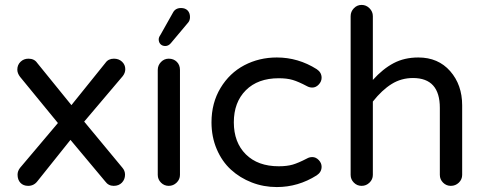

<svg xmlns="http://www.w3.org/2000/svg" viewBox="-20 -755 1983 785"><path d="M491.2 -41Q491.2 -21.5 478.5 -8.3Q465.8 4.9 444.8 4.9Q423.3 4.9 410.2 -13.2L268.1 -183.1L133.8 -15.1Q119.1 4.9 95.2 4.9Q75.2 4.9 63.5 -7.6Q51.8 -20 51.8 -41Q51.8 -55.7 62 -68.8L216.8 -252L62 -440.9Q50.8 -455.6 50.8 -470.2Q50.8 -489.7 64 -502.4Q77.1 -515.1 96.2 -515.1Q120.1 -515.1 131.8 -498L272 -325.2L411.1 -498Q422.9 -515.1 445.8 -515.1Q465.8 -515.1 479 -502.7Q492.2 -490.2 492.2 -472.2Q492.2 -457 481.9 -443.8L324.2 -257.8L480 -69.8Q491.2 -57.1 491.2 -41Z M756.8 -685.1Q756.8 -669.9 747.1 -660.2L678.2 -578.1Q668.5 -566.9 655.8 -566.9Q643.6 -566.9 636.2 -574.5Q628.9 -582 628.9 -594.2Q628.9 -602.5 636.2 -612.8L687 -703.1Q696.8 -722.2 720.2 -722.2Q737.3 -722.2 747.1 -712.2Q756.8 -702.1 756.8 -685.1ZM715.8 -469.2V-40Q715.8 -21.5 702.1 -8.3Q688.5 4.9 669.9 4.9Q651.4 4.9 638.2 -8.3Q625 -21.5 625 -40V-469.2Q625 -487.8 638.2 -501.5Q651.4 -515.1 669.9 -515.1Q689.9 -515.1 702.9 -502.2Q715.8 -489.3 715.8 -469.2Z M1294.9 -73.2Q1294.9 -51.3 1274.9 -38.1Q1199.2 9.8 1111.8 9.8Q1057.6 9.8 1009.3 -9Q960.9 -27.8 924.3 -61.3Q887.7 -94.7 866.2 -145Q844.7 -195.3 844.7 -254.9Q844.7 -334 881.6 -395.3Q918.5 -456.5 979 -488.3Q1039.6 -520 1111.8 -520Q1199.2 -520 1274.9 -472.2Q1294.9 -459 1294.9 -437Q1294.9 -421.9 1283.2 -409.4Q1271.5 -397 1256.8 -397Q1245.1 -397 1234.9 -402.8Q1199.7 -421.4 1176.5 -428.2Q1153.3 -435.1 1119.6 -435.1Q1034.2 -435.1 985.1 -386Q936 -336.9 936 -254.9Q936 -172.9 985.1 -124Q1034.2 -75.2 1119.6 -75.2Q1153.3 -75.2 1176.8 -82Q1200.2 -88.9 1234.9 -106.9Q1245.1 -112.8 1256.8 -112.8Q1271.5 -112.8 1283.2 -100.6Q1294.9 -88.4 1294.9 -73.2Z M1869.6 -324.2V-40Q1869.6 -21.5 1856 -8.3Q1842.3 4.9 1823.2 4.9Q1804.7 4.9 1791.5 -8.3Q1778.3 -21.5 1778.3 -40V-314Q1778.3 -436 1668.5 -436Q1620.6 -436 1581.3 -411.6Q1542 -387.2 1504.4 -339.8V-40Q1504.4 -21.5 1490.7 -8.3Q1477.1 4.9 1458.5 4.9Q1439.9 4.9 1426.8 -8.3Q1413.6 -21.5 1413.6 -40V-689Q1413.6 -707.5 1426.8 -721.2Q1439.9 -734.9 1458.5 -734.9Q1477.1 -734.9 1490.7 -721.2Q1504.4 -707.5 1504.4 -689V-428.2Q1545.4 -473.6 1589.4 -496.8Q1633.3 -520 1690.4 -520Q1771.5 -520 1820.6 -464.1Q1869.6 -408.2 1869.6 -324.2Z"/></svg>

Font: Aka-Acid-Varela
Style: Regular
Weight: 400
Designer: Joe Prince, Avraham Cornfeld, Cyberella
Foundry: Joe Prince, Avraham Cornfeld, Cyberella
Version: Version 2.000; ttfautohint (v1.5.33-1714) -l 8 -r 50 -G 200 